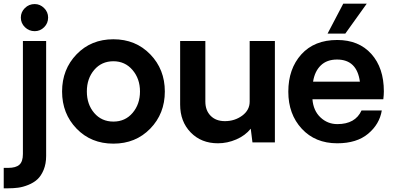

<svg xmlns="http://www.w3.org/2000/svg" viewBox="-28 -772 2134 1041"><path d="M160.2 -603Q129.4 -603 107.2 -624.5Q85 -646 85 -676.8Q85 -706.5 106.9 -728.3Q128.9 -750 160.2 -750Q189 -750 210.9 -728.5Q232.9 -707 232.9 -676.8Q232.9 -646 211.4 -624.5Q189.9 -603 160.2 -603ZM-7.8 249V138.2H16.1Q58.1 138.2 77.1 121.1Q96.2 104 96.2 63V-549.8H222.2V73.2Q222.2 116.2 208.5 149.2Q194.8 182.1 174.3 200.7Q153.8 219.2 125 230.7Q96.2 242.2 70.6 245.6Q44.9 249 16.1 249Z M786.6 -74.5Q707.5 6.8 586.7 6.8Q465.8 6.8 387.2 -74.5Q308.6 -155.8 308.6 -275.9Q308.6 -396 387.2 -477.5Q465.8 -559.1 586.7 -559.1Q707.5 -559.1 786.6 -477.5Q865.7 -396 865.7 -275.9Q865.7 -155.8 786.6 -74.5ZM586.9 -439.9Q522.9 -439.9 482.9 -393.1Q442.9 -346.2 442.9 -276.1Q442.9 -206.1 482.9 -159.4Q522.9 -112.8 586.9 -112.8Q650.9 -112.8 690.9 -159.9Q731 -207 731 -276.1Q731 -345.2 690.4 -392.6Q649.9 -439.9 586.9 -439.9Z M1462.4 -549.8V0H1340.8L1331.5 -74.2Q1301.8 -37.1 1253.2 -16.1Q1204.6 4.9 1153.8 4.9Q1063 4.9 1005.9 -54Q948.7 -112.8 948.7 -205.1V-549.8H1085.4V-221.2Q1085.4 -173.3 1114 -144.3Q1142.6 -115.2 1191.4 -115.2Q1244.6 -115.2 1285.2 -145Q1325.7 -174.8 1325.7 -221.2V-549.8Z M1960.4 -752 1844.2 -589.8H1748L1833 -752ZM2053.2 -276.9Q2053.2 -257.8 2050.3 -233.9H1666Q1670.9 -171.9 1709.5 -135.5Q1748 -99.1 1801.3 -99.1Q1898.4 -99.1 1932.1 -172.9H2042Q2029.8 -98.6 1968 -46.9Q1906.2 4.9 1800.3 4.9Q1681.2 4.9 1608.2 -74Q1535.2 -152.8 1535.2 -274.9Q1535.2 -398.9 1605.7 -477.1Q1676.3 -555.2 1800.3 -555.2Q1917.5 -555.2 1985.4 -479.5Q2053.2 -403.8 2053.2 -276.9ZM1669.4 -329.1H1923.3Q1907.2 -449.2 1799.3 -449.2Q1744.1 -449.2 1711.2 -417.2Q1678.2 -385.3 1669.4 -329.1Z"/></svg>

Font: Oakes Grotesk
Style: SemiBold
Weight: 600
Designer: Samuel Oakes
Foundry: Samuel Oakes
Version: Version 1.0 | wf-rip DC20170320